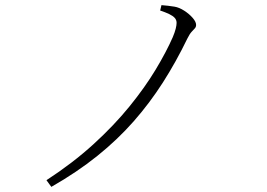

<svg xmlns="http://www.w3.org/2000/svg" viewBox="-20 -718 1040 748"><path d="M604 -677 609 -698Q623 -697 635 -695.5Q647 -694 660 -692Q678 -689 697.5 -676.5Q717 -664 730.5 -648.5Q744 -633 744 -621Q744 -613 739 -607.5Q734 -602 726.5 -594Q719 -586 710 -568Q666 -477 614.5 -396.5Q563 -316 500.5 -245Q438 -174 359 -110.5Q280 -47 180 10L161 -16Q264 -83 344.5 -156.5Q425 -230 485 -304Q545 -378 586.5 -447Q628 -516 653 -573Q661 -592 664.5 -606Q668 -620 668 -629Q668 -640 661 -648Q654 -656 639.5 -663Q625 -670 604 -677Z"/></svg>

Font: Noto Serif TC
Style: Regular
Weight: 200
Designer: Ryoko NISHIZUKA 西塚涼子 (kana & ideographs); Frank Grießhammer (Latin, Greek & Cyrillic); Wenlong ZHANG 张文龙 (bopomofo); San
Foundry: Adobe
Version: Version 2.001;hotconv 1.1.0;makeotfexe 2.6.0